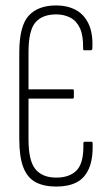

<svg xmlns="http://www.w3.org/2000/svg" viewBox="-20 -681 410 707"><path d="M187 6Q142 6 111.5 -10Q81 -26 66 -64.5Q51 -103 51 -169V-487Q51 -585 85.5 -623Q120 -661 187 -661Q227 -661 258 -645Q289 -629 306 -593.5Q323 -558 320 -502Q319 -496 315 -496H289Q286 -496 286 -502Q287 -550 274.5 -577Q262 -604 239 -616Q216 -628 187 -628Q136 -628 110.5 -598.5Q85 -569 85 -489V-352H248Q252 -352 252 -347V-324Q252 -318 248 -318H85V-167Q85 -89 110.5 -58Q136 -27 187 -27Q237 -27 263 -54.5Q289 -82 287 -153Q287 -159 292 -159H317Q321 -159 321 -154Q323 -96 307.5 -60.5Q292 -25 262 -9.5Q232 6 187 6Z"/></svg>

Font: Sofia Sans Extra Condensed ExtraLight
Style: Regular
Weight: 250
Designer: Botio Nikoltchev, Ani Petrova
Foundry: lettersoup
Version: Version 4.101